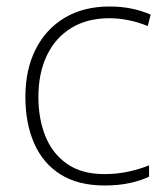

<svg xmlns="http://www.w3.org/2000/svg" viewBox="-20 -560 514 590"><path d="M302 10Q220 10 166 -24Q112 -58 85 -119.5Q58 -181 58 -262Q58 -346 89.5 -408.5Q121 -471 179 -505.5Q237 -540 316 -540Q353 -540 384.5 -533.5Q416 -527 443 -515L434 -480Q405 -492 374.5 -498Q344 -504 316 -504Q248 -504 199 -474Q150 -444 124 -389.5Q98 -335 98 -262Q98 -195 119.5 -141.5Q141 -88 186 -56.5Q231 -25 301 -25Q339 -25 374 -32.5Q409 -40 438 -52V-17Q413 -5 378.5 2.5Q344 10 302 10Z"/></svg>

Font: Noto Sans Gujarati UI ExtraLight
Style: Regular
Weight: 200
Designer: Jelle Bosma - Monotype Design Team, Universal Thirst
Foundry: Monotype Imaging Inc.
Version: Version 2.106; ttfautohint (v1.8.4.7-5d5b)